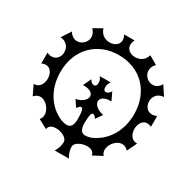

<svg xmlns="http://www.w3.org/2000/svg" viewBox="-188 -951 1231 1237"><g transform="rotate(30 428.0 -332.5)"><path d="M836 -419C730 -372 705 -542 813 -547L768 -616C713 -523 588 -621 665 -700L602 -736C578 -639 414 -667 467 -768H389C442 -667 278 -639 254 -736L191 -700C268 -621 143 -523 88 -616L43 -547C151 -542 126 -372 20 -419V-339C123 -386 136 -196 43 -201L78 -128C144 -201 242 -78 190 -24L258 12C263 -52 399 -25 399 28C399 53 389 83 375 103H481C467 83 457 53 457 28C457 -25 593 -52 598 12L666 -24C614 -78 712 -201 778 -128L813 -201C720 -196 733 -386 836 -339ZM538 -86C498 -74 453 -64 453 -148C453 -201 459 -225 472 -225C479 -225 487 -218 498 -203L531 -251C482 -261 457 -287 457 -311C457 -334 482 -355 534 -353L506 -412C496 -395 483 -387 472 -387C461 -387 453 -396 453 -413C453 -430 460 -451 471 -456L428 -457L385 -456C396 -451 403 -430 403 -413C403 -396 395 -387 384 -387C373 -387 360 -395 350 -412L322 -353C374 -355 399 -335 399 -312C399 -288 373 -261 325 -251L358 -203C369 -218 377 -225 384 -225C397 -225 403 -200 403 -148C403 -64 358 -74 318 -86C219 -127 154 -226 154 -354C154 -523 268 -636 428 -636C588 -636 702 -523 702 -354C702 -226 637 -127 538 -86Z"/></g></svg>

Font: Malebolge Adversarial
Style: Regular
Weight: 400
Designer: Ariel Martín Pérez
Foundry: Tunera Type Foundry
Version: Version 0.007;hotconv 1.0.109;makeotfexe 2.5.65596